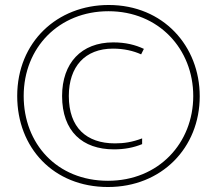

<svg xmlns="http://www.w3.org/2000/svg" viewBox="-20 -742 871 770"><path d="M413 8C628 8 781 -149 781 -356C781 -557 635 -722 416 -722C209 -722 49 -573 49 -357C49 -150 194 8 413 8ZM413 -17C208 -17 75 -166 75 -357C75 -552 217 -697 415 -697C617 -697 755 -545 755 -357C755 -169 617 -17 413 -17ZM437 -143C479 -143 516 -150 550 -164V-187C510 -172 478 -167 441 -167C327 -167 256 -230 256 -357C256 -475 321 -547 433 -547C477 -547 515 -538 546 -524L557 -546C523 -562 484 -572 434 -572C306 -572 229 -489 229 -357C229 -215 311 -143 437 -143Z"/></svg>

Font: Noto Sans Arabic UI Cn Th
Style: Regular
Weight: 100
Width: 3
Designer: Monotype Design Team, Nadine Chahine and Nizar Qandah
Foundry: Monotype Imaging Inc.
Version: Version 2.010